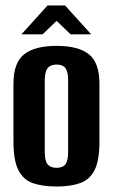

<svg xmlns="http://www.w3.org/2000/svg" viewBox="-20 -671 411 699"><path d="M186 8Q136 8 100.5 -4Q65 -16 47 -51.5Q29 -87 29 -156V-366Q29 -443 68 -473.5Q107 -504 186 -504Q265 -504 303.5 -473.5Q342 -443 342 -366V-156Q342 -87 324.5 -52Q307 -17 272 -4.5Q237 8 186 8ZM186 -60Q208 -60 218 -72.5Q228 -85 228 -118V-378Q228 -409 218.5 -422.5Q209 -436 186 -436Q164 -436 153.5 -423Q143 -410 143 -378V-118Q143 -85 153.5 -72.5Q164 -60 186 -60ZM58 -546 153 -651H217L312 -546H237L186 -595L135 -546Z"/></svg>

Font: Alumni Sans Thin
Style: Bold
Weight: 700
Version: Version 1.018